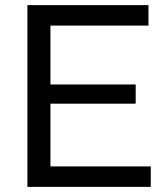

<svg xmlns="http://www.w3.org/2000/svg" viewBox="-20 -730 646 750"><path d="M569 -80V0H87V-710H560V-630H177V-400H510V-325H177V-80Z"/></svg>

Font: Raleway Medium Alt1
Style: Regular
Weight: 500
Designer: Matt McInerney, Pablo Impallari, Rodrigo Fuenzalida
Foundry: Matt McInerney, Pablo Impallari, Rodrigo Fuenzalida
Version: Version 3.000g; ttfautohint (v1.5) -l 8 -r 28 -G 28 -x 14 -D